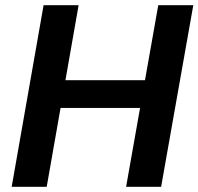

<svg xmlns="http://www.w3.org/2000/svg" viewBox="-20 -720 765 740"><path d="M466 0 590 -700H725L601 0ZM25 0 148 -700H283L160 0ZM194 -304 214 -411H561L542 -304Z"/></svg>

Font: DM Sans
Style: Bold Italic
Weight: 700
Italic angle: -10°
Designer: Colophon Foundry, Jonny Pinhorn
Foundry: Colophon Foundry
Version: Version 4.004;gftools[0.9.30]